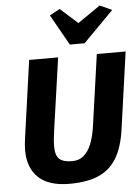

<svg xmlns="http://www.w3.org/2000/svg" viewBox="-66 -1083 834 1142"><g transform="rotate(-5 351.5 -512.5)"><path d="M303 8Q179.5 8 118.2 -49.5Q57 -107 56 -211Q56 -228.5 57.8 -248.8Q59.5 -269 63 -292L127 -747H300L238 -313Q236 -293.5 233 -271.2Q230 -249 230 -222Q230 -168 253 -146.5Q276 -125 330 -125Q372.5 -125 400.5 -150Q428.5 -175 444.8 -217Q461 -259 469 -310L531 -747H703L639 -292Q624 -182.5 585 -118Q545.5 -52 476.8 -22Q408 8 303 8ZM376 -817 273 -1000 334 -1033 438 -940 573 -1033 645 -1000 464 -817Z"/></g></svg>

Font: Merriweather Sans ExtraBold
Style: Italic
Weight: 800
Italic angle: -7.5°
Designer: Eben Sorkin
Foundry: Eben Sorkin
Version: Version 2.001; ttfautohint (v1.8.3)